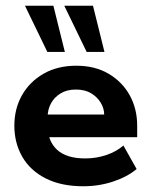

<svg xmlns="http://www.w3.org/2000/svg" viewBox="-20 -639 528 669"><path d="M270 10Q193 10 139 -17.5Q85 -45 57.5 -93Q30 -141 30 -201Q30 -260 56.5 -307Q83 -354 131.5 -382Q180 -410 246 -410Q311 -410 358.5 -382Q406 -354 432 -307Q458 -260 458 -201V-161H95V-240H343Q343 -261 331 -281Q319 -301 297.5 -314Q276 -327 244 -327Q213 -327 191 -313.5Q169 -300 157.5 -278.5Q146 -257 146 -232V-201Q146 -148 178.5 -117.5Q211 -87 277 -87Q316 -87 351 -99Q386 -111 410 -132L456 -50Q424 -23 374.5 -6.5Q325 10 270 10ZM282 -458 204 -619H304L344 -458ZM145 -458 67 -619H166L206 -458Z"/></svg>

Font: Rokkitt SemiBold
Style: Bold
Weight: 700
Version: Version 3.103